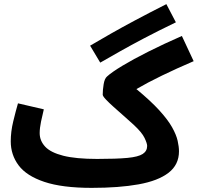

<svg xmlns="http://www.w3.org/2000/svg" viewBox="-20 -888 957 929"><path d="M424 21 450 -119Q544 -119 596.5 -124Q649 -129 670.5 -143Q692 -157 692 -182Q692 -194 679.5 -220.5Q667 -247 626 -285Q604 -305 578.5 -327.5Q553 -350 530 -370.5Q507 -391 492 -407Q477 -423 477 -430Q477 -453 481.5 -480.5Q486 -508 498 -518Q521 -539 572.5 -570Q624 -601 697.5 -638Q771 -675 860 -714L917 -592Q833 -556 763 -522Q693 -488 640 -457Q709 -400 750.5 -354.5Q792 -309 812.5 -272.5Q833 -236 839.5 -207Q846 -178 846 -156Q846 -91 795.5 -52Q745 -13 650.5 4Q556 21 424 21ZM424 21Q281 21 194.5 -8Q108 -37 70 -88Q32 -139 32 -204Q32 -251 44 -300.5Q56 -350 67 -388L192 -359Q185 -331 178.5 -299.5Q172 -268 172 -244Q172 -207 198.5 -178.5Q225 -150 286 -134.5Q347 -119 450 -119L470 -11ZM465 -585 416 -667Q465 -696 517 -725.5Q569 -755 633.5 -789.5Q698 -824 785 -868L831 -780Q742 -737 677.5 -703Q613 -669 562.5 -640.5Q512 -612 465 -585Z"/></svg>

Font: Noto IKEA Arabic
Style: Bold
Weight: 700
Designer: Monotype Design Team
Foundry: Monotype Imaging Inc.
Version: Version 1.200